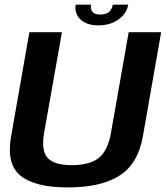

<svg xmlns="http://www.w3.org/2000/svg" viewBox="-20 -816 725 840"><path d="M277 4Q421 4 502.2 -47.2Q583.5 -98.5 605 -219L685 -675H543L465.5 -235Q452 -157 412.2 -125.2Q372.5 -93.5 294 -93.5Q216.5 -93.5 188 -125.5Q159.5 -157.5 173 -235L251 -675H108.5L28.5 -219Q7 -98.5 70 -47.2Q133 4 277 4ZM410 -705Q447 -705 474.8 -717.5Q502.5 -730 519.8 -750.5Q537 -771 541 -795.5H473.5Q471.5 -783 465.2 -773.2Q459 -763.5 447.8 -758Q436.5 -752.5 418 -752.5Q402 -752.5 392.5 -758Q383 -763.5 379.5 -773Q376 -782.5 378.5 -795.5H311Q307 -771 317.2 -750.5Q327.5 -730 351 -717.5Q374.5 -705 410 -705Z"/></svg>

Font: Anybody Thin SemiBold
Style: Italic
Weight: 600
Italic angle: -10°
Version: Version 1.113;gftools[0.9.25]